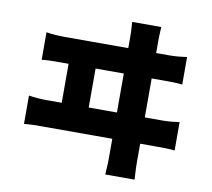

<svg xmlns="http://www.w3.org/2000/svg" viewBox="-91 -905 1181 1072"><g transform="rotate(10 500.0 -369.5)"><path d="M417 -289V-510H577V-289ZM735 -289V-510H810C834 -510 879 -510 909 -506V-662C882 -658 848 -654 810 -654H735V-720C735 -734 735 -756 738 -802H573C577 -750 577 -734 577 -720V-654H217C184 -654 145 -656 112 -662V-506C147 -510 185 -510 217 -510H264V-289H181C149 -289 110 -291 77 -297V-136C112 -140 150 -140 181 -140H577V-30C577 -20 577 5 573 63H739C735 3 735 -24 735 -32V-140H832C857 -140 902 -140 931 -136V-297C905 -293 870 -289 832 -289Z"/></g></svg>

Font: Noto Sans CJK Black
Style: Bold
Weight: 900
Designer: Ryoko NISHIZUKA (kana & ideographs); Paul D. Hunt (Latin, Greek & Cyrillic); Wenlong ZHANG (bopomofo); Sandoll Communica
Foundry: Adobe Systems Incorporated
Version: Version 1.000;PS 1;hotconv 1.0.78;makeotf.lib2.5.61930